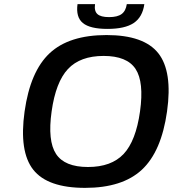

<svg xmlns="http://www.w3.org/2000/svg" viewBox="-20 -890 837 930"><path d="M496.1 -720.2Q677.2 -720.2 746.8 -632.1Q816.4 -543.9 789.1 -350.1Q761.7 -155.8 667.2 -67.9Q572.8 20 392.1 20Q210.4 20 141.1 -67.9Q71.8 -155.8 99.1 -350.1Q126.5 -544.4 220.5 -632.3Q314.5 -720.2 496.1 -720.2ZM636.7 -555.9Q595.2 -619.1 481.9 -619.1Q368.7 -619.1 309.3 -555.9Q250 -492.7 230 -350.1Q210 -207.5 251.5 -144.3Q293 -81.1 406.2 -81.1Q519.5 -81.1 578.9 -144.3Q638.2 -207.5 658.2 -350.1Q678.2 -492.7 636.7 -555.9ZM679.2 -870.1Q670.4 -807.1 627.7 -778.6Q585 -750 500.5 -750Q416 -750 381.3 -778.6Q346.7 -807.1 355.5 -870.1H440.4Q435.5 -836.9 451.7 -822Q467.8 -807.1 508.3 -807.1Q548.8 -807.1 569.1 -822Q589.4 -836.9 594.2 -870.1Z"/></svg>

Font: Fivo Sans Med
Style: Regular
Weight: 450
Designer: Alexander Slobzheninov
Foundry: Alexander Slobzheninov
Version: 1.0